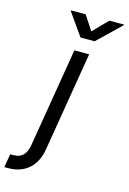

<svg xmlns="http://www.w3.org/2000/svg" viewBox="-235 -819 730 1090"><g transform="rotate(15 130.0 -274.0)"><path d="M118.2 -539.1H205.1L107.9 46.4Q100.1 94.7 76.9 130.1Q53.7 165.5 16.1 184.8Q-21.5 204.1 -72.3 204.1H-94.2L-81.1 125H-62.5Q-25.9 125 -5.4 104.5Q15.1 84 21.5 43.5ZM127 -753.4 183.1 -668 266.6 -753.4H353.5L352.5 -750L215.8 -618.7H132.8L40.5 -750L41.5 -753.4Z"/></g></svg>

Font: Inter 18pt
Style: Italic
Weight: 400
Italic angle: -9.3988°
Designer: Rasmus Andersson
Foundry: rsms
Version: Version 4.001;git-66647c0bb